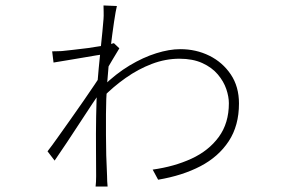

<svg xmlns="http://www.w3.org/2000/svg" viewBox="-20 -655 1040 703"><path d="M539 -34Q618 -45 681 -74Q744 -103 781 -153.5Q818 -204 818 -277Q818 -301 808.5 -329Q799 -357 777.5 -382.5Q756 -408 721 -424Q686 -440 637 -440Q586 -440 536 -421Q486 -402 440 -369.5Q394 -337 356 -298V-338Q404 -385 454 -415Q504 -445 552 -460Q600 -475 640 -475Q698 -475 746.5 -451Q795 -427 825 -382.5Q855 -338 855 -276Q855 -195 817.5 -138Q780 -81 714 -46.5Q648 -12 559 3ZM359 -585Q360 -596 359.5 -612.5Q359 -629 359 -635L408 -633Q404 -618 397.5 -574.5Q391 -531 384 -472.5Q377 -414 372.5 -352Q368 -290 368 -237Q368 -198 368 -160.5Q368 -123 369 -86.5Q370 -50 372 -11Q372 -1 372.5 8.5Q373 18 374 28H330Q331 22 331.5 10.5Q332 -1 332 -10Q332 -49 331.5 -107Q331 -165 332 -227.5Q333 -290 336 -342Q338 -370 341.5 -405.5Q345 -441 348.5 -476Q352 -511 355 -540Q358 -569 359 -585ZM365 -457Q356 -456 334 -452.5Q312 -449 284 -444Q256 -439 227.5 -434.5Q199 -430 176 -426L171 -467Q182 -467 191.5 -467.5Q201 -468 206 -468Q222 -470 247.5 -472.5Q273 -475 302 -479Q331 -483 356.5 -487.5Q382 -492 397 -497L417 -478Q407 -462 390.5 -434Q374 -406 363 -387L356 -331Q341 -309 319 -276.5Q297 -244 273 -206.5Q249 -169 225 -133.5Q201 -98 180 -67L154 -101Q169 -120 190.5 -150.5Q212 -181 237 -216Q262 -251 285 -284.5Q308 -318 326 -344.5Q344 -371 352 -385L354 -430Z"/></svg>

Font: Noto Sans JP ExtraLight
Style: Regular
Weight: 250
Designer: Ryoko NISHIZUKA  (kana, bopomofo & ideographs); Paul D. Hunt (Latin, Greek & Cyrillic); Sandoll Communications , Soo-you
Foundry: Adobe
Version: Version 2.004-H2;hotconv 1.0.118;makeotfexe 2.5.65603